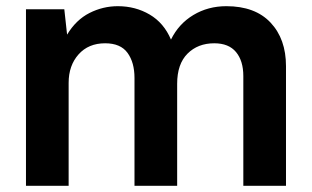

<svg xmlns="http://www.w3.org/2000/svg" viewBox="-20 -601 1008 621"><path d="M64 0V-571H188L197 -489Q226 -537 269.5 -559Q313 -581 361 -581Q418 -581 464 -554Q510 -527 533 -473Q558 -524 605.5 -552.5Q653 -581 712 -581Q805 -581 855 -528Q905 -475 905 -387V0H767V-355Q767 -404 743.5 -432.5Q720 -461 673 -461Q620 -461 586.5 -427.5Q553 -394 553 -330V0H415V-349Q415 -399 392.5 -430Q370 -461 320 -461Q266 -461 234 -425Q202 -389 202 -333V0Z"/></svg>

Font: BDO Grotesk DemiBold
Style: Regular
Weight: 600
Designer: Deni Anggara
Foundry: Lokal Container
Version: Version 2.000